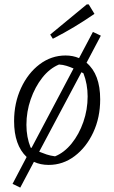

<svg xmlns="http://www.w3.org/2000/svg" viewBox="-20 -741 518 872"><path d="M201 8Q164 8 134 -6L72 111L37 94L101 -28Q44 -82 44 -191Q44 -273 75.5 -341Q107 -409 160 -449Q213 -489 278 -489Q311 -489 339 -477L402 -596L438 -579L373 -456Q435 -404 435 -290Q435 -207 403.5 -139.5Q372 -72 319 -32Q266 8 201 8ZM119 -71Q119 -71 123 -69L314 -430Q298 -437 282 -442Q266 -447 248 -448Q205 -430 172 -388Q139 -346 119.5 -290Q100 -234 100 -174Q100 -118 119 -71ZM230 -31Q272 -48 305.5 -89.5Q339 -131 358.5 -187Q378 -243 378 -303Q378 -359 359 -408Q356 -410 350 -413L158 -52Q175 -45 191.5 -39.5Q208 -34 230 -31ZM220 -565 208 -584 374 -721H383L409 -678Q364 -647 317.5 -619Q271 -591 220 -565Z"/></svg>

Font: Piazzolla Light
Style: Italic
Weight: 300
Italic angle: -11.3°
Designer: Juan Pablo del Peral
Foundry: Huerta Tipografica
Version: Version 1.330